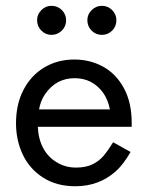

<svg xmlns="http://www.w3.org/2000/svg" viewBox="-20 -630 509 662"><path d="M35.2 -205.1Q35.2 -271 61.3 -320.8Q87.4 -370.6 133.1 -397.7Q178.7 -424.8 236.3 -424.8Q290 -424.8 335 -400.4Q379.9 -376 407 -326.4Q434.1 -276.9 434.1 -205.6V-192.9H110.4Q112.3 -150.4 128.9 -119.4Q145.5 -88.4 175.8 -70.3Q205.6 -52.2 242.2 -52.2Q275.4 -52.2 298.3 -63.2Q321.3 -74.2 336.7 -92.3Q352.1 -110.4 370.1 -139.6L430.2 -106Q404.8 -62 378.9 -39.1Q321.3 12.2 239.7 12.2Q175.8 12.2 129.4 -17.1Q83 -46.4 59.1 -95.9Q35.2 -145.5 35.2 -205.1ZM114.7 -252.9H358.9Q352.5 -286.6 335 -311Q298.3 -360.4 237.3 -360.4Q173.3 -360.4 135.3 -305.2Q119.6 -282.2 114.7 -252.9ZM122.6 -595.2Q137.2 -609.9 157.7 -609.9Q178.7 -609.9 193.4 -595.2Q208 -580.6 208 -560.1Q208 -539.1 193.1 -524.4Q178.2 -509.8 157.7 -509.8Q137.2 -509.8 122.6 -524.4Q107.9 -539.1 107.9 -560.5Q107.9 -580.6 122.6 -595.2ZM281.2 -560.5Q281.2 -580.6 296.1 -595.2Q311 -609.9 331.5 -609.9Q352.1 -609.9 366.7 -595.2Q381.3 -580.6 381.3 -560.1Q381.3 -539.1 366.7 -524.4Q352.1 -509.8 331.5 -509.8Q310.5 -509.8 295.9 -524.4Q281.2 -539.1 281.2 -560.5Z"/></svg>

Font: NMS Futura Pro Book
Style: Regular
Weight: 400
Designer: Blend3rman
Version: Version 0.1